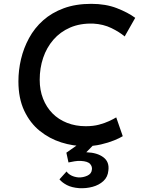

<svg xmlns="http://www.w3.org/2000/svg" viewBox="-20 -749 739 1001"><path d="M620 -39Q604 -29 574.5 -17Q545 -5 506.5 4Q468 13 423 13Q361 13 299.5 -6.5Q238 -26 187.5 -66.5Q137 -107 106.5 -171.5Q76 -236 76 -325Q76 -383 89.5 -440.5Q103 -498 131.5 -550.5Q160 -603 205 -643Q250 -683 312.5 -706Q375 -729 456 -729Q531 -729 589 -706.5Q647 -684 685 -656L630 -559Q603 -582 561 -602.5Q519 -623 466 -626Q398 -628 346 -605.5Q294 -583 258.5 -542Q223 -501 205 -447.5Q187 -394 187 -333Q187 -279 204.5 -234.5Q222 -190 253.5 -158Q285 -126 329.5 -108.5Q374 -91 427 -91Q466 -91 496 -99Q526 -107 548.5 -117.5Q571 -128 586 -137ZM327 145Q336 158 352 166Q368 174 389 176Q413 177 435 167Q457 157 459 136Q462 120 450 106Q438 92 402 90Q386 89 368.5 92Q351 95 337 98L326 47L396 -2L474 0L397 78L378 51Q390 48 404.5 46Q419 44 433 45Q487 47 519 71Q551 95 545 140Q542 174 519 195Q496 216 462.5 225Q429 234 393 232Q354 229 329 216Q304 203 290 186Z"/></svg>

Font: Josefin Sans Medium
Style: Italic
Weight: 500
Italic angle: -7°
Designer: Santiago Orozco
Foundry: Typemade
Version: Version 2.000